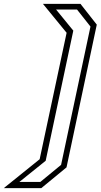

<svg xmlns="http://www.w3.org/2000/svg" viewBox="-100 -770 520 990"><path d="M113 200H-80.5L104.5 51L243.5 -601L121.5 -750H315L399 -643L243 93ZM108 168 215 80 366.5 -633 297 -721H189L278 -612L135.5 59L0 168Z"/></svg>

Font: Tourney Thin Light
Style: Italic
Weight: 300
Italic angle: -12°
Version: Version 1.015